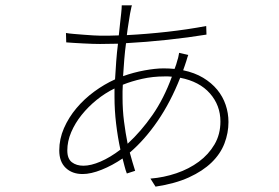

<svg xmlns="http://www.w3.org/2000/svg" viewBox="-20 -666 1040 716"><path d="M456 -130Q506 -176 548.5 -237Q591 -298 621 -380Q614 -381 607.5 -381Q601 -381 593 -381Q550 -381 510 -372Q470 -363 438 -350Q437 -338 437 -326Q437 -314 437 -302Q437 -256 442.5 -213Q448 -170 456 -130ZM291 -48Q319 -48 355 -63.5Q391 -79 429 -108Q419 -154 413 -204.5Q407 -255 407 -304V-336Q372 -319 340.5 -293.5Q309 -268 284.5 -237.5Q260 -207 245.5 -173Q231 -139 231 -105Q231 -74 248 -61Q265 -48 291 -48ZM682 -461Q680 -456 678.5 -451Q677 -446 675 -439Q672 -430 669 -421Q666 -412 663 -404Q706 -395 737.5 -376Q769 -357 790 -331.5Q811 -306 821.5 -275Q832 -244 832 -211Q832 -170 817 -131Q802 -92 769 -60Q736 -28 684.5 -4.5Q633 19 560 30L541 0Q591 -4 638 -20Q685 -36 721.5 -63Q758 -90 780 -127.5Q802 -165 802 -213Q802 -273 763 -317.5Q724 -362 652 -376Q616 -285 568 -215Q520 -145 464 -97Q469 -78 474 -61.5Q479 -45 484 -29L453 -19Q448 -32 444.5 -46Q441 -60 437 -75Q399 -49 359 -33Q319 -17 288 -17Q249 -17 225 -40Q201 -63 201 -105Q201 -148 218.5 -188Q236 -228 265 -262.5Q294 -297 331.5 -324.5Q369 -352 409 -370Q411 -405 413.5 -438.5Q416 -472 420 -503Q403 -503 386 -502.5Q369 -502 353 -502Q342 -502 325.5 -502.5Q309 -503 291 -504Q273 -505 255.5 -506Q238 -507 227 -508L226 -543Q237 -541 255 -539.5Q273 -538 292 -536.5Q311 -535 328 -534Q345 -533 353 -533Q370 -533 387.5 -533Q405 -533 423 -534Q426 -560 428 -581Q430 -602 432 -617Q433 -626 433.5 -633.5Q434 -641 434 -646H472Q470 -641 468.5 -632Q467 -623 465 -615Q463 -601 459.5 -580.5Q456 -560 453 -535Q529 -539 604.5 -547.5Q680 -556 749 -569L750 -537Q683 -526 604 -517.5Q525 -509 450 -505Q446 -476 443.5 -445Q441 -414 439 -382Q478 -396 519 -403.5Q560 -411 590 -411Q601 -411 611 -410.5Q621 -410 631 -409Q634 -417 637 -425.5Q640 -434 642 -443Q644 -448 645.5 -456Q647 -464 648 -469Z"/></svg>

Font: SpoqaHanSans
Style: Thin
Weight: 250
Designer: [Spoqa Han Sans] Dong-huui Kim \uAE40 \uB3D9 \uD718   [Noto Sans] Ryoko NISHIZUKA \u897F \u585A \u6DBC \u5B50  (kana & i
Foundry: Spoqa (http://bi.spoqa.com)
Version: Version 1.004;PS 1.004;hotconv 1.0.82;makeotf.lib2.5.63406